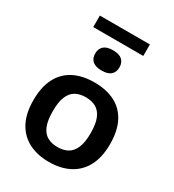

<svg xmlns="http://www.w3.org/2000/svg" viewBox="-219 -1048 1068 1180"><g transform="rotate(30 315.0 -458.0)"><path d="M314.5 10Q232.5 10 171.5 -21.2Q110.5 -52.5 76.8 -115Q43 -177.5 43 -272Q43 -366.5 75.8 -429Q108.5 -491.5 169.5 -522.8Q230.5 -554 314.5 -554Q399.5 -554 460.2 -523Q521 -492 553.8 -429.5Q586.5 -367 586.5 -272.5Q586.5 -178.5 552.8 -115.8Q519 -53 458 -21.5Q397 10 314.5 10ZM314.5 -95.5Q357 -95.5 387 -112.5Q417 -129.5 433.2 -168.2Q449.5 -207 449.5 -271.5Q449.5 -337 433.2 -375.8Q417 -414.5 386.8 -431.5Q356.5 -448.5 314.5 -448.5Q272.5 -448.5 242.2 -431.8Q212 -415 196 -376.5Q180 -338 180 -273Q180 -207.5 196 -168.5Q212 -129.5 242.2 -112.5Q272.5 -95.5 314.5 -95.5ZM314.5 -638.5Q271 -638.5 249.8 -657.2Q228.5 -676 228.5 -710Q228.5 -744.5 249.8 -763.2Q271 -782 314.5 -782Q358 -782 379.2 -763.2Q400.5 -744.5 400.5 -710Q400.5 -676 379.2 -657.2Q358 -638.5 314.5 -638.5ZM137 -844.5V-926H492V-844.5Z"/></g></svg>

Font: Encode Sans SemiExpanded SemiBold
Style: Regular
Weight: 600
Width: 6
Designer: Multiple Designers
Foundry: Impallari Type
Version: Version 3.002